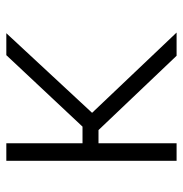

<svg xmlns="http://www.w3.org/2000/svg" viewBox="-6 -564 570 598"><g transform="rotate(-90 279.0 -265.0)"><path d="M131.8 -293H183.6L406.2 -530.3H474.6L226.6 -263.2L476.6 0H404.3L172.9 -243.2H131.8V0H77.1V-530.3H131.8Z"/></g></svg>

Font: Pretendard Std ExtraLight
Style: Regular
Weight: 200
Designer: Base glyphs from Inter by Rasmus Andersson; Hangeul glyphs from Noto Sans CJK(Source Han Sans) by Jang Soo-young and Kan
Foundry: Kil Hyung-jin
Version: Version 1.309